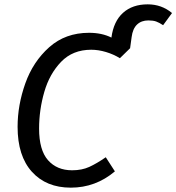

<svg xmlns="http://www.w3.org/2000/svg" viewBox="-20 -852 812 884"><path d="M772 -792 731 -736Q713 -748 699 -753Q685 -758 663 -758Q631 -758 611 -739Q591 -720 586 -681L579 -630L532 -584Q503 -602 468 -612.5Q433 -623 400 -623Q315 -623 261.5 -567.5Q208 -512 184 -429Q160 -346 160 -260Q160 -161 201 -114.5Q242 -68 312 -68Q357 -68 391 -83.5Q425 -99 467 -128L509 -63Q420 12 306 12Q193 12 127 -61Q61 -134 61 -268Q61 -368 96.5 -468Q132 -568 206.5 -634.5Q281 -701 390 -701Q449 -701 493 -679Q503 -754 546.5 -793Q590 -832 660 -832Q724 -832 772 -792Z"/></svg>

Font: Fira Sans
Style: Italic
Weight: 400
Italic angle: -8°
Designer: bBox Type GmbH & Carrois Corporate GbR & Edenspiekermann AG
Foundry: bBox Type GmbH & Carrois Corporate GbR & Edenspiekermann AG
Version: Version 4.301